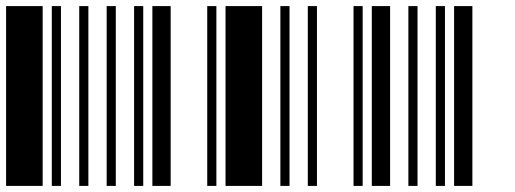

<svg xmlns="http://www.w3.org/2000/svg" viewBox="-20 -610 1690 630"><path d="M0 0V-590H120V0ZM150 0V-590H180V0ZM240 0V-590H270V0Z M330 0V-590H360V0ZM420 0V-590H450V0ZM480 0V-590H540V0Z M660 0V-590H690V0ZM720 0V-590H840V0ZM900 0V-590H930V0Z M990 0V-590H1020V0ZM1140 0V-590H1170V0ZM1200 0V-590H1260V0Z M1320 0V-590H1350V0ZM1410 0V-590H1440V0ZM1470 0V-590H1530V0Z"/></svg>

Font: Libre Barcode 128
Style: Regular
Weight: 400
Version: Version 1.005; ttfautohint (v1.8.3)